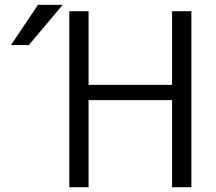

<svg xmlns="http://www.w3.org/2000/svg" viewBox="-20 -777 898 797"><path d="M347.7 -730.5V-424.8H694.3V-730.5H774.4V0H694.3V-361.3H347.7V0H267.6V-730.5ZM240.2 -756.8 99.6 -589.8H25.4L137.7 -756.8Z"/></svg>

Font: Mgen+ 1c regular
Style: Regular
Weight: 400
Designer: [Source Han Sans]
Ryoko NISHIZUKA  (kana & ideographs); Paul D. Hunt (Latin, Greek & Cyrillic); Wenlong ZHANG  (bopomofo
Version: Version 1.059.20150602